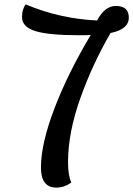

<svg xmlns="http://www.w3.org/2000/svg" viewBox="-20 -731 605 872"><path d="M236 121Q166 121 166 30Q166 -78 227 -238Q288 -398 392 -572Q376 -571 340 -571Q200 -571 140 -590Q80 -609 80 -653Q80 -690 97 -711Q251 -646 421 -638Q456 -704 506 -704Q565 -704 565 -651Q565 -598 482 -581Q400 -440 344.5 -284Q289 -128 289 6Q289 66 304 98Q272 121 236 121Z"/></svg>

Font: Lemonada Light
Style: Regular
Weight: 300
Designer: Mohamed Gaber (Arabic), Eduardo Tunni (Latin)
Foundry: Kief Type Foundry
Version: Version 4.004